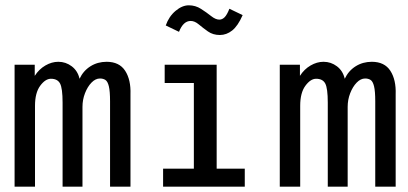

<svg xmlns="http://www.w3.org/2000/svg" viewBox="-20 -704 1540 724"><path d="M35 0V-460H111V-418Q127 -443 151 -457Q175 -471 200 -471Q228 -471 250.5 -454Q273 -437 280 -407Q294 -437 321 -454Q348 -471 382 -471Q430 -471 452 -437Q474 -403 472 -348V0H395V-322Q395 -360 390.5 -378.5Q386 -397 377.5 -402.5Q369 -408 357 -408Q340 -408 325 -392.5Q310 -377 300.5 -352.5Q291 -328 291 -301V0H216V-317Q216 -371 206.5 -389Q197 -407 172 -407Q151 -407 131.5 -380.5Q112 -354 112 -305V0Z M595 0V-68H711V-391H601V-460H797V-68H903V0ZM845 -671 895 -647Q877 -606 855.5 -589Q834 -572 809 -572Q783 -572 764 -585.5Q745 -599 729.5 -612Q714 -625 699 -625Q671 -625 655 -584L605 -608Q617 -642 642 -663Q667 -684 692 -684Q717 -684 738 -670.5Q759 -657 776 -643.5Q793 -630 807 -630Q818 -630 827 -639Q836 -648 845 -671Z M1035 0V-460H1111V-418Q1127 -443 1151 -457Q1175 -471 1200 -471Q1228 -471 1250.5 -454Q1273 -437 1280 -407Q1294 -437 1321 -454Q1348 -471 1382 -471Q1430 -471 1452 -437Q1474 -403 1472 -348V0H1395V-322Q1395 -360 1390.5 -378.5Q1386 -397 1377.5 -402.5Q1369 -408 1357 -408Q1340 -408 1325 -392.5Q1310 -377 1300.5 -352.5Q1291 -328 1291 -301V0H1216V-317Q1216 -371 1206.5 -389Q1197 -407 1172 -407Q1151 -407 1131.5 -380.5Q1112 -354 1112 -305V0Z"/></svg>

Font: Inconsolata Medium
Style: Regular
Weight: 500
Monospace: yes
Designer: Raph Levien, Cyreal, Brenton Simpson
Foundry: Raph Levien, Cyreal, Google
Version: Version 3.001; ttfautohint (v1.8.2.53-6de2)